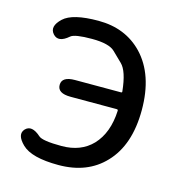

<svg xmlns="http://www.w3.org/2000/svg" viewBox="-90 -638 688 731"><g transform="rotate(15 254.5 -272.0)"><path d="M204 13Q98 13 60 -24Q23 -60 45 -84Q68 -108 106 -74Q121 -60 197 -60Q273 -60 318 -107Q365 -157 369 -245Q369 -250 364 -250H182Q130 -250 130 -283Q130 -316 182 -316H363Q368 -316 367 -321Q359 -399 333 -424Q314 -442 295 -461Q272 -484 204 -484Q136 -484 121 -471Q82 -437 59 -463Q36 -489 73 -524Q108 -557 210 -557Q317 -557 384 -487Q457 -410 457 -271.5Q457 -133 385 -58Q318 13 204 13Z"/></g></svg>

Font: Resource Han Rounded CN
Style: Regular
Weight: 400
Designer: Cyano Hao (round all glyphs); Ryoko NISHIZUKA  (kana, bopomofo & ideographs); Paul D. Hunt (Latin, Greek & Cyrillic); Sa
Foundry: Cyano Hao
Version: 0.990